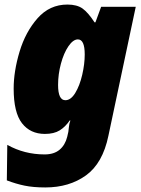

<svg xmlns="http://www.w3.org/2000/svg" viewBox="-20 -583 619 843"><path d="M10 209 12 53Q87 95 176 95Q217 95 241.5 74.5Q266 54 275 18L280 -4Q281 -9 282.5 -25Q284 -41 289 -54H286Q267 -26 242 -10.5Q217 5 177 5Q113 5 76.5 -42Q40 -89 40 -194Q40 -270 66 -356.5Q92 -443 145 -503Q198 -563 276 -563Q318 -563 342.5 -545.5Q367 -528 395 -485H399L424 -553H576L456 13Q431 134 357.5 187Q284 240 179 240Q126 240 87.5 232Q49 224 10 209ZM352 -344Q352 -410 322 -410Q301 -410 280.5 -380Q260 -350 247.5 -303.5Q235 -257 235 -210Q235 -143 267 -143Q291 -143 310.5 -175Q330 -207 341 -254.5Q352 -302 352 -344Z"/></svg>

Font: Noto Sans Display Black
Style: Italic
Weight: 900
Italic angle: -12°
Designer: Monotype Design team
Foundry: Monotype Imaging Inc.
Version: Version 1.000